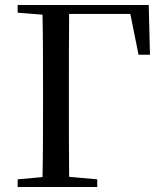

<svg xmlns="http://www.w3.org/2000/svg" viewBox="-20 -752 660 772"><path d="M51 -701 151 -693C153 -593 153 -493 153 -392V-335C153 -238 153 -138 151 -40L51 -31V0H371V-31L258 -41C257 -140 257 -239 257 -335V-392C257 -494 257 -596 258 -696H504L537 -532H583L578 -732H51Z"/></svg>

Font: Noto Serif TC Medium
Style: Regular
Weight: 500
Designer: Ryoko NISHIZUKA 西塚涼子 (kana & ideographs); Frank Grießhammer (Latin, Greek & Cyrillic); Wenlong ZHANG 张文龙 (bopomofo); San
Foundry: Adobe
Version: Version 2.001;hotconv 1.1.0;makeotfexe 2.6.0